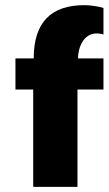

<svg xmlns="http://www.w3.org/2000/svg" viewBox="-20 -726 422 746"><path d="M308 -706C180 -706 111 -641 111 -499H40V-378H109V0H281V-378H382V-499H283C283 -538 303 -596 355 -596C363 -596 368 -596 382 -592V-695C364 -701 330 -706 308 -706Z"/></svg>

Font: Maven Pro
Style: Black
Weight: 900
Designer: Joe Prince
Foundry: Joe Prince
Version: Version 1.003